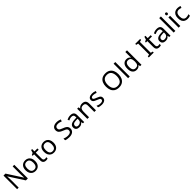

<svg xmlns="http://www.w3.org/2000/svg" viewBox="1051 -3938 7127 7127"><g transform="rotate(-45 4614.5 -375.0)"><path d="M663 0H558L176 -593H172Q174 -558 177 -506Q180 -454 180 -399V0H97V-714H201L582 -123H586Q585 -139 583.5 -171Q582 -203 580.5 -241Q579 -279 579 -311V-714H663Z M1311 -269Q1311 -136 1243.5 -63Q1176 10 1061 10Q990 10 934.5 -22.5Q879 -55 847 -117.5Q815 -180 815 -269Q815 -402 882 -474Q949 -546 1064 -546Q1137 -546 1192.5 -513.5Q1248 -481 1279.5 -419.5Q1311 -358 1311 -269ZM906 -269Q906 -174 943.5 -118.5Q981 -63 1063 -63Q1144 -63 1182 -118.5Q1220 -174 1220 -269Q1220 -364 1182 -418Q1144 -472 1062 -472Q980 -472 943 -418Q906 -364 906 -269Z M1629 -62Q1649 -62 1670 -65.5Q1691 -69 1704 -73V-6Q1690 1 1664 5.5Q1638 10 1614 10Q1572 10 1536.5 -4.5Q1501 -19 1479 -55Q1457 -91 1457 -156V-468H1381V-510L1458 -545L1493 -659H1545V-536H1700V-468H1545V-158Q1545 -109 1568.5 -85.5Q1592 -62 1629 -62Z M2277 -269Q2277 -136 2209.5 -63Q2142 10 2027 10Q1956 10 1900.5 -22.5Q1845 -55 1813 -117.5Q1781 -180 1781 -269Q1781 -402 1848 -474Q1915 -546 2030 -546Q2103 -546 2158.5 -513.5Q2214 -481 2245.5 -419.5Q2277 -358 2277 -269ZM1872 -269Q1872 -174 1909.5 -118.5Q1947 -63 2029 -63Q2110 -63 2148 -118.5Q2186 -174 2186 -269Q2186 -364 2148 -418Q2110 -472 2028 -472Q1946 -472 1909 -418Q1872 -364 1872 -269Z M3093 -191Q3093 -96 3024 -43Q2955 10 2838 10Q2778 10 2727 1Q2676 -8 2642 -24V-110Q2678 -94 2731.5 -81Q2785 -68 2842 -68Q2922 -68 2962.5 -99Q3003 -130 3003 -183Q3003 -218 2988 -242Q2973 -266 2936.5 -286.5Q2900 -307 2835 -330Q2744 -363 2697.5 -411Q2651 -459 2651 -542Q2651 -599 2680 -639.5Q2709 -680 2760.5 -702Q2812 -724 2879 -724Q2938 -724 2987 -713Q3036 -702 3076 -684L3048 -607Q3011 -623 2967.5 -634Q2924 -645 2877 -645Q2810 -645 2776 -616.5Q2742 -588 2742 -541Q2742 -505 2757 -481Q2772 -457 2806 -438Q2840 -419 2898 -397Q2961 -374 3004.5 -347.5Q3048 -321 3070.5 -284Q3093 -247 3093 -191Z M3428 -545Q3526 -545 3573 -502Q3620 -459 3620 -365V0H3556L3539 -76H3535Q3500 -32 3461.5 -11Q3423 10 3355 10Q3282 10 3234 -28.5Q3186 -67 3186 -149Q3186 -229 3249 -272.5Q3312 -316 3443 -320L3534 -323V-355Q3534 -422 3505 -448Q3476 -474 3423 -474Q3381 -474 3343 -461.5Q3305 -449 3272 -433L3245 -499Q3280 -518 3328 -531.5Q3376 -545 3428 -545ZM3454 -259Q3354 -255 3315.5 -227Q3277 -199 3277 -148Q3277 -103 3304.5 -82Q3332 -61 3375 -61Q3443 -61 3488 -98.5Q3533 -136 3533 -214V-262Z M4044 -546Q4140 -546 4189 -499.5Q4238 -453 4238 -349V0H4151V-343Q4151 -472 4031 -472Q3942 -472 3908 -422Q3874 -372 3874 -278V0H3786V-536H3857L3870 -463H3875Q3901 -505 3947 -525.5Q3993 -546 4044 -546Z M4753 -148Q4753 -70 4695 -30Q4637 10 4539 10Q4483 10 4442.5 1Q4402 -8 4371 -24V-104Q4403 -88 4448.5 -74.5Q4494 -61 4541 -61Q4608 -61 4638 -82.5Q4668 -104 4668 -140Q4668 -160 4657 -176Q4646 -192 4617.5 -208Q4589 -224 4536 -244Q4484 -264 4447 -284Q4410 -304 4390 -332Q4370 -360 4370 -404Q4370 -472 4425.5 -509Q4481 -546 4571 -546Q4620 -546 4662.5 -536.5Q4705 -527 4742 -510L4712 -440Q4678 -454 4641 -464Q4604 -474 4565 -474Q4511 -474 4482.5 -456.5Q4454 -439 4454 -409Q4454 -387 4467 -371.5Q4480 -356 4510.5 -341.5Q4541 -327 4592 -307Q4643 -288 4679 -268Q4715 -248 4734 -219.5Q4753 -191 4753 -148Z M5778 -358Q5778 -247 5740.5 -164.5Q5703 -82 5630 -36Q5557 10 5449 10Q5338 10 5264.5 -36Q5191 -82 5155 -165Q5119 -248 5119 -359Q5119 -469 5155 -551Q5191 -633 5264.5 -679Q5338 -725 5450 -725Q5557 -725 5630 -679.5Q5703 -634 5740.5 -551.5Q5778 -469 5778 -358ZM5214 -358Q5214 -223 5271 -145.5Q5328 -68 5449 -68Q5571 -68 5627 -145.5Q5683 -223 5683 -358Q5683 -493 5627 -569.5Q5571 -646 5450 -646Q5329 -646 5271.5 -569.5Q5214 -493 5214 -358Z M6012 0H5924V-760H6012Z M6372 10Q6272 10 6212 -59.5Q6152 -129 6152 -267Q6152 -405 6212.5 -475.5Q6273 -546 6373 -546Q6435 -546 6474.5 -523Q6514 -500 6539 -467H6545Q6544 -480 6541.5 -505.5Q6539 -531 6539 -546V-760H6627V0H6556L6543 -72H6539Q6515 -38 6475 -14Q6435 10 6372 10ZM6386 -63Q6471 -63 6505.5 -109.5Q6540 -156 6540 -250V-266Q6540 -366 6507 -419.5Q6474 -473 6385 -473Q6314 -473 6278.5 -416.5Q6243 -360 6243 -265Q6243 -169 6278.5 -116Q6314 -63 6386 -63Z M7270 0H7012V-52L7096 -71V-642L7012 -662V-714H7270V-662L7186 -642V-71L7270 -52Z M7575 -62Q7595 -62 7616 -65.5Q7637 -69 7650 -73V-6Q7636 1 7610 5.5Q7584 10 7560 10Q7518 10 7482.5 -4.5Q7447 -19 7425 -55Q7403 -91 7403 -156V-468H7327V-510L7404 -545L7439 -659H7491V-536H7646V-468H7491V-158Q7491 -109 7514.5 -85.5Q7538 -62 7575 -62Z M7960 -545Q8058 -545 8105 -502Q8152 -459 8152 -365V0H8088L8071 -76H8067Q8032 -32 7993.5 -11Q7955 10 7887 10Q7814 10 7766 -28.5Q7718 -67 7718 -149Q7718 -229 7781 -272.5Q7844 -316 7975 -320L8066 -323V-355Q8066 -422 8037 -448Q8008 -474 7955 -474Q7913 -474 7875 -461.5Q7837 -449 7804 -433L7777 -499Q7812 -518 7860 -531.5Q7908 -545 7960 -545ZM7986 -259Q7886 -255 7847.5 -227Q7809 -199 7809 -148Q7809 -103 7836.5 -82Q7864 -61 7907 -61Q7975 -61 8020 -98.5Q8065 -136 8065 -214V-262Z M8406 0H8318V-760H8406Z M8621 -737Q8641 -737 8656.5 -723.5Q8672 -710 8672 -681Q8672 -653 8656.5 -639Q8641 -625 8621 -625Q8599 -625 8584 -639Q8569 -653 8569 -681Q8569 -710 8584 -723.5Q8599 -737 8621 -737ZM8664 -536V0H8576V-536Z M9049 10Q8978 10 8922.5 -19Q8867 -48 8835.5 -109Q8804 -170 8804 -265Q8804 -364 8837 -426Q8870 -488 8926.5 -517Q8983 -546 9055 -546Q9096 -546 9134 -537.5Q9172 -529 9196 -517L9169 -444Q9145 -453 9113 -461Q9081 -469 9053 -469Q8895 -469 8895 -266Q8895 -169 8933.5 -117.5Q8972 -66 9048 -66Q9092 -66 9125.5 -75Q9159 -84 9187 -97V-19Q9160 -5 9127.5 2.5Q9095 10 9049 10Z"/></g></svg>

Font: Noto Sans Old Italic
Style: Regular
Weight: 400
Designer: Monotype Design Team
Foundry: Monotype Imaging Inc.
Version: Version 2.003; ttfautohint (v1.8.4.7-5d5b)